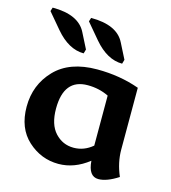

<svg xmlns="http://www.w3.org/2000/svg" viewBox="-101 -717 735 824"><g transform="rotate(15 266.5 -305.0)"><path d="M411.1 25.4Q367.2 25.4 362.3 -43Q298.8 6.8 228.5 6.8Q151.4 6.8 92.5 -46.6Q33.7 -100.1 33.7 -195.8Q33.7 -293 98.6 -360.6Q163.6 -428.2 285.6 -428.2Q386.7 -428.2 473.6 -397V-122.6Q473.6 -64.9 498.5 -7.3Q447.8 25.4 411.1 25.4ZM273.4 -77.1Q319.8 -77.1 357.4 -108.9V-331.1Q314.5 -352.1 263.7 -352.1Q157.7 -352.1 157.7 -220.2Q157.7 -149.4 191.2 -113.3Q224.6 -77.1 273.4 -77.1ZM210.9 -479.5Q144 -479.5 85 -548.8L26.4 -618.2L31.7 -634.8Q147.5 -634.8 181.6 -566.4L216.3 -498ZM381.8 -479.5Q314.9 -479.5 255.9 -548.8L197.3 -618.2L202.6 -634.8Q318.4 -634.8 352.5 -566.4L387.2 -498Z"/></g></svg>

Font: Bainsley
Style: Bold
Weight: 700
Designer: Paul James MIller
Foundry: High-Logic / Made with FontCreator
Version: Version 1.411;March 28, 2021;FontCreator 13.0.0.2683 64-bit